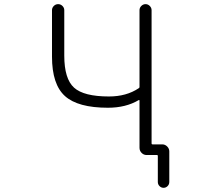

<svg xmlns="http://www.w3.org/2000/svg" viewBox="-20 -774 1040 932"><path d="M292 -503.9Q292 -391.6 339.4 -348.6Q386.7 -305.7 508.8 -305.7Q593.8 -305.7 653.3 -345.7Q657.2 -347.7 657.2 -351.6V-724.6Q657.2 -736.3 666 -745.1Q674.8 -753.9 686.5 -753.9Q698.2 -753.9 707 -745.1Q715.8 -736.3 715.8 -724.6V-78.1Q715.8 -73.2 720.7 -73.2H767.6Q781.2 -73.2 791.5 -63Q801.8 -52.7 801.8 -39.1V109.4Q801.8 121.1 793.5 129.4Q785.2 137.7 773.9 137.7Q762.7 137.7 754.4 129.4Q746.1 121.1 746.1 109.4V-17.6Q746.1 -21.5 742.2 -21.5H710.9H692.4H691.4Q677.7 -21.5 667.5 -31.7Q657.2 -42 657.2 -56.6V-285.2Q657.2 -290 653.3 -288.1Q590.8 -251 503.9 -251Q358.4 -251 295.4 -307.6Q232.4 -364.3 232.4 -499V-724.6Q232.4 -736.3 241.2 -745.1Q250 -753.9 262.2 -753.9Q274.4 -753.9 283.2 -745.1Q292 -736.3 292 -724.6Z"/></svg>

Font: Rounded-L Mgen+ 1mn light
Style: Regular
Weight: 200
Designer: [Source Han Sans]
Ryoko NISHIZUKA  (kana & ideographs); Paul D. Hunt (Latin, Greek & Cyrillic); Wenlong ZHANG  (bopomofo
Version: Version 1.059.20150602